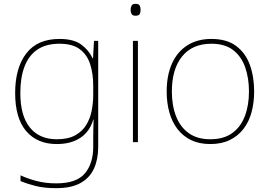

<svg xmlns="http://www.w3.org/2000/svg" viewBox="-20 -741 1405 1001"><path d="M290 -538Q363 -538 402.5 -509.5Q442 -481 463 -437H465L470 -528H492V25Q492 88 470.5 136.5Q449 185 401 212.5Q353 240 273 240Q212 240 167.5 229Q123 218 87 203V173Q123 190 170 202.5Q217 215 273 215Q379 215 422.5 163Q466 111 466 25V-17Q466 -46 466.5 -67Q467 -88 468 -117H466Q448 -55 399 -22.5Q350 10 276 10Q174 10 116.5 -57.5Q59 -125 59 -256Q59 -387 117 -462.5Q175 -538 290 -538ZM290 -513Q220 -513 175 -482.5Q130 -452 108 -394.5Q86 -337 86 -256Q86 -138 135.5 -76.5Q185 -15 276 -15Q335 -15 372 -35.5Q409 -56 429.5 -89.5Q450 -123 458 -164Q466 -205 466 -246V-294Q466 -357 450 -406.5Q434 -456 396 -484.5Q358 -513 290 -513Z M699 -528V0H673V-528ZM686 -721Q704 -721 708.5 -711.5Q713 -702 713 -690Q713 -677 708.5 -668Q704 -659 686 -659Q671 -659 666 -668Q661 -677 661 -690Q661 -702 666 -711.5Q671 -721 686 -721Z M1305 -264Q1305 -206 1291.5 -156Q1278 -106 1249.5 -69Q1221 -32 1178 -11Q1135 10 1076 10Q1019 10 976.5 -10.5Q934 -31 905.5 -68Q877 -105 863 -155Q849 -205 849 -264Q849 -348 876.5 -409.5Q904 -471 956.5 -504.5Q1009 -538 1082 -538Q1162 -538 1211 -501.5Q1260 -465 1282.5 -403Q1305 -341 1305 -264ZM876 -264Q876 -191 898 -134.5Q920 -78 964.5 -46.5Q1009 -15 1076 -15Q1146 -15 1190.5 -47Q1235 -79 1256.5 -135.5Q1278 -192 1278 -264Q1278 -333 1258.5 -389.5Q1239 -446 1196 -479.5Q1153 -513 1082 -513Q983 -513 929.5 -447Q876 -381 876 -264Z"/></svg>

Font: Noto Sans Hebrew Thin Thin
Style: Regular
Weight: 250
Version: Version 3.001